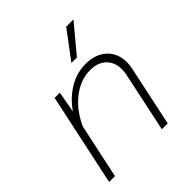

<svg xmlns="http://www.w3.org/2000/svg" viewBox="-208 -922 1066 1066"><g transform="rotate(-45 325.0 -389.0)"><path d="M453 0 527 -349Q543 -423 508.5 -468.5Q474 -514 403 -514Q322 -514 248.5 -452Q175 -390 133 -270L141 -363Q185 -453 256 -504.5Q327 -556 409 -556Q470 -556 511.5 -530Q553 -504 570 -457.5Q587 -411 573 -348L499 0ZM39 0 155 -544H196L169 -394L85 0ZM358 -615 480 -778H537L401 -615Z"/></g></svg>

Font: Azeret Mono Thin Thin
Style: Italic
Weight: 250
Italic angle: -12°
Version: Version 1.002